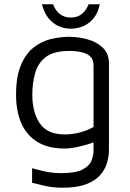

<svg xmlns="http://www.w3.org/2000/svg" viewBox="-20 -679 609 897"><path d="M283 15Q206 15 155.5 -15.5Q105 -46 80 -102.5Q55 -159 55 -236Q55 -322 78 -375.5Q101 -429 137.5 -457.5Q174 -486 217.5 -496.5Q261 -507 302 -507Q349 -507 391.5 -494.5Q434 -482 461.5 -455Q489 -428 489 -383V21Q489 51 480 82Q471 113 447.5 139.5Q424 166 381.5 182Q339 198 272 198Q229 198 193 190Q157 182 130 175V107Q146 111 166.5 116.5Q187 122 211.5 126Q236 130 264 130Q332 130 364.5 113.5Q397 97 407 72.5Q417 48 417 23V-50L442 -25Q423 -15 394 -6Q365 3 335 9Q305 15 283 15ZM283 -51Q315 -51 350.5 -59.5Q386 -68 417 -86V-373Q417 -401 401.5 -415.5Q386 -430 360 -435.5Q334 -441 304 -441Q231 -441 194 -412.5Q157 -384 144 -337Q131 -290 131 -236Q131 -154 166 -102.5Q201 -51 283 -51ZM311 -545Q279 -545 251.5 -558Q224 -571 204.5 -596.5Q185 -622 176 -659H228Q239 -629 260 -613Q281 -597 311 -597Q341 -597 361.5 -613Q382 -629 394 -659H446Q439 -622 419.5 -596.5Q400 -571 372 -558Q344 -545 311 -545Z"/></svg>

Font: Maven Pro
Style: Regular
Weight: 400
Designer: Joe Prince
Foundry: Joe Prince
Version: Version 2.103